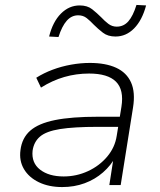

<svg xmlns="http://www.w3.org/2000/svg" viewBox="-20 -750 648 778"><path d="M232 8Q178 8 137.5 -11.5Q97 -31 77 -65Q57 -99 63 -142Q69 -191 102.5 -220.5Q136 -250 203 -263.5Q270 -277 377 -277H479L472 -236H376Q279 -236 223 -227Q167 -218 142 -196.5Q117 -175 112 -139Q107 -90 142.5 -62.5Q178 -35 238 -35Q290 -35 336.5 -56.5Q383 -78 414.5 -115.5Q446 -153 453 -200L472 -317Q483 -386 450 -419Q417 -452 341 -452Q289 -452 240.5 -438Q192 -424 146 -395L127 -435Q157 -454 193 -467.5Q229 -481 268 -488Q307 -495 344 -495Q408 -495 450.5 -475.5Q493 -456 511 -416Q529 -376 519 -314L469 0H423L441 -116H449Q430 -80 397.5 -51.5Q365 -23 323 -7.5Q281 8 232 8ZM217 -600 179 -602Q194 -662 227 -695Q260 -728 303 -728Q334 -728 353.5 -712.5Q373 -697 390 -680Q404 -665 419 -653.5Q434 -642 453 -642Q481 -642 500 -663.5Q519 -685 533 -730L572 -728Q556 -668 523.5 -635Q491 -602 448 -602Q417 -602 397 -617.5Q377 -633 360 -650Q346 -665 331.5 -676.5Q317 -688 297 -688Q270 -688 250.5 -666Q231 -644 217 -600Z"/></svg>

Font: Nunito Sans 10pt SemiExpanded ExtraLight
Style: Italic
Weight: 250
Width: 6
Italic angle: -9°
Designer: Vernon Adams
Foundry: Vernon Adams
Version: Version 3.101;gftools[0.9.27]